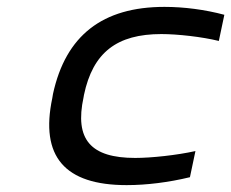

<svg xmlns="http://www.w3.org/2000/svg" viewBox="-20 -529 672 558"><path d="M134 -256 132 -244C96 -74 168 9 348 9C406 9 470 1 532 -14L548 -90C494 -78 420 -70 373 -70C244 -70 196 -123 223 -247L224 -253C250 -377 320 -430 449 -430C496 -430 567 -422 616 -410L632 -486C576 -501 515 -509 458 -509C278 -509 171 -426 134 -256Z"/></svg>

Font: LT Wave Mono
Style: Italic
Weight: 400
Designer: Daniel Lyons
Version: Version 2.5 (Glyphs App)